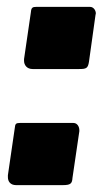

<svg xmlns="http://www.w3.org/2000/svg" viewBox="-20 -542 306 559"><path d="M258 -498C258 -500 259 -501 259 -503C259 -511 253 -522 242 -522H86C75 -522 71 -520 70 -507L50 -370C50 -368 50 -367 50 -365C50 -353 58 -341 75 -341H210C231 -341 236 -343 239 -362ZM211 -160C211 -161 211 -162 211 -163C211 -173 205 -184 194 -184H38C27 -184 24 -182 23 -169L3 -32C3 -30 3 -28 3 -26C3 -14 10 -3 27 -3H162C185 -3 190 -7 191 -24Z"/></svg>

Font: Libre Franklin ExtraBold
Style: Italic
Weight: 800
Italic angle: -8°
Designer: Pablo Impallari, Rodrigo Fuenzalida
Foundry: Impallari Type
Version: Version 1.002; ttfautohint (v1.5)